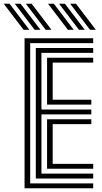

<svg xmlns="http://www.w3.org/2000/svg" viewBox="-81 -1004 545 1024"><path d="M50 0V-800H416V-774H80V-26H416V0ZM170 -104V-368H406V-342H200V-130H416V-104ZM110 -52V-748H416V-722H140V-420H406V-394H140V-78H416V-52ZM170 -446V-696H416V-670H200V-472H406V-446ZM162.8 -845 56.8 -984H87.8L193.8 -845ZM44.8 -845 -61.2 -984H-30.2L75.8 -845ZM103.8 -845 -2.2 -984H28.8L134.8 -845ZM399.2 -845 293.2 -984H324.2L430.2 -845ZM281.2 -845 175.2 -984H206.2L312.2 -845ZM340.2 -845 234.2 -984H265.2L371.2 -845Z"/></svg>

Font: Big Shoulders Inline Text Thin Black
Style: Regular
Weight: 900
Version: Version 2.002